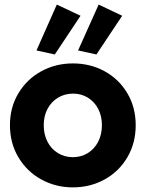

<svg xmlns="http://www.w3.org/2000/svg" viewBox="-20 -810 636 838"><path d="M23.4 -263.7Q23.4 -341.3 60.3 -402.8Q97.2 -464.4 159.9 -498.8Q222.7 -533.2 297.9 -533.2Q374.5 -533.2 437 -498.8Q499.5 -464.4 535.9 -402.8Q572.3 -341.3 572.3 -263.7Q572.3 -185.5 535.9 -123.5Q499.5 -61.5 436.8 -26.9Q374 7.8 297.9 7.8Q222.7 7.8 159.9 -26.9Q97.2 -61.5 60.3 -123.5Q23.4 -185.5 23.4 -263.7ZM424.8 -263.7Q424.8 -303.2 408.7 -334.5Q392.6 -365.7 364 -383.5Q335.4 -401.4 298.8 -401.4Q262.7 -401.4 233.4 -383.8Q204.1 -366.2 187.5 -335Q170.9 -303.7 170.9 -263.7Q170.9 -222.7 187.5 -190.9Q204.1 -159.2 233.2 -141.6Q262.2 -124 297.9 -124Q334 -124 362.8 -141.6Q391.6 -159.2 408.2 -190.9Q424.8 -222.7 424.8 -263.7ZM139.2 -589.8 228 -790 331.5 -741.2 219.2 -572.3ZM320.8 -589.8 410.6 -790 513.2 -741.2 400.9 -572.3Z"/></svg>

Font: Reddit Sans Vanilla ExtraBold
Style: Regular
Weight: 800
Designer: Stephen Hutchings
Foundry: Reddit
Version: Version 1.013